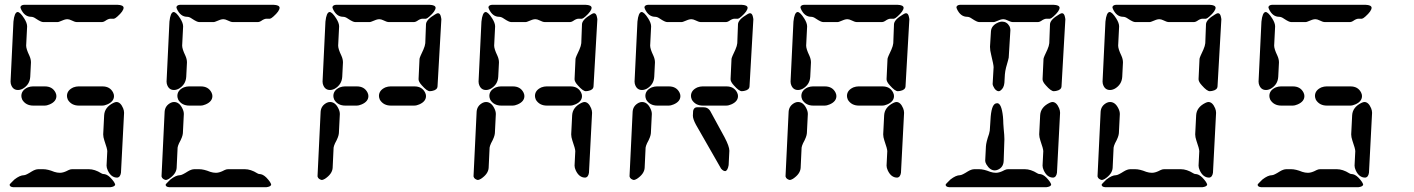

<svg xmlns="http://www.w3.org/2000/svg" viewBox="-20 -780 5890 800"><path d="M80 -760H470Q494 -759 495 -748Q495 -734 469 -711Q460 -703 455 -702H440Q431 -702 417 -692Q410 -688 405 -688H300Q292 -688 276 -696Q268 -700 260 -700Q250 -700 228 -690Q223 -688 220 -688H160Q151 -688 130 -702Q119 -710 110 -710Q82 -710 67 -743Q65 -748 65 -750Q67 -759 80 -760ZM24 -440 36 -690Q40 -728 53 -730Q64 -730 81 -703Q93 -684 93 -670L89 -590Q89 -576 102 -549Q109 -534 109 -520L106 -460Q104 -428 76 -411Q65 -405 55 -405Q32 -405 25 -431Q24 -435 24 -440ZM165 -340H119Q88 -340 73 -364Q69 -373 69 -380Q69 -404 96 -416Q107 -420 117 -420H167Q198 -420 211 -395Q215 -387 215 -380Q215 -357 187 -345Q176 -340 165 -340ZM405 -340H309Q278 -340 263 -364Q259 -373 259 -380Q259 -404 286 -416Q297 -420 307 -420H407Q438 -420 451 -395Q455 -387 455 -380Q455 -357 427 -345Q416 -340 405 -340ZM424 -90 427 -150Q427 -160 415 -194Q410 -209 410 -220L414 -300Q416 -333 452 -351Q460 -355 465 -355Q482 -355 493 -329Q497 -319 497 -310L484 -60Q481 -41 468 -40Q443 -40 429 -70Q424 -81 424 -90ZM440 0H35Q21 -1 20 -10Q20 -13 37 -29Q39 -31 40 -32Q63 -50 80 -50Q88 -50 113 -66Q128 -75 140 -75H160Q179 -75 206 -64Q218 -60 230 -60Q245 -60 265 -71Q273 -75 280 -75H350Q375 -75 402 -58Q407 -55 410 -55Q425 -55 440 -40Q459 -20 460 -10Q457 -2 440 0Z M730 -760H1120Q1144 -759 1145 -748Q1145 -734 1119 -711Q1110 -703 1105 -702H1090Q1081 -702 1067 -692Q1060 -688 1055 -688H950Q942 -688 926 -696Q918 -700 910 -700Q900 -700 878 -690Q873 -688 870 -688H810Q801 -688 780 -702Q769 -710 760 -710Q732 -710 717 -743Q715 -748 715 -750Q717 -759 730 -760ZM674 -440 686 -690Q690 -728 703 -730Q714 -730 731 -703Q743 -684 743 -670L739 -590Q739 -576 752 -549Q759 -534 759 -520L756 -460Q754 -428 726 -411Q715 -405 705 -405Q682 -405 675 -431Q674 -435 674 -440ZM653 -45 666 -315Q668 -340 692 -352Q699 -355 705 -355Q727 -355 740 -328Q746 -316 746 -305L742 -225Q741 -210 726 -183Q721 -172 720 -165L716 -80Q714 -55 684 -35Q675 -30 671 -30Q656 -33 653 -45ZM1090 0H685Q671 -1 670 -10Q670 -13 687 -29Q689 -31 690 -32Q713 -50 730 -50Q738 -50 763 -66Q778 -75 790 -75H810Q829 -75 856 -64Q868 -60 880 -60Q895 -60 915 -71Q923 -75 930 -75H1000Q1025 -75 1052 -58Q1057 -55 1060 -55Q1075 -55 1090 -40Q1109 -20 1110 -10Q1107 -2 1090 0ZM815 -340H769Q738 -340 723 -364Q719 -373 719 -380Q719 -404 746 -416Q757 -420 767 -420H817Q848 -420 861 -395Q865 -387 865 -380Q865 -357 837 -345Q826 -340 815 -340Z M1303 -45 1316 -315Q1318 -340 1342 -352Q1349 -355 1355 -355Q1377 -355 1390 -328Q1396 -316 1396 -305L1392 -225Q1391 -210 1376 -183Q1371 -172 1370 -165L1366 -80Q1364 -55 1334 -35Q1325 -30 1321 -30Q1306 -33 1303 -45ZM1324 -440 1336 -690Q1340 -728 1353 -730Q1364 -730 1381 -703Q1393 -684 1393 -670L1389 -590Q1389 -576 1402 -549Q1409 -534 1409 -520L1406 -460Q1404 -428 1376 -411Q1365 -405 1355 -405Q1332 -405 1325 -431Q1324 -435 1324 -440ZM1380 -760H1770Q1794 -759 1795 -748Q1795 -734 1769 -711Q1760 -703 1755 -702H1740Q1731 -702 1717 -692Q1710 -688 1705 -688H1600Q1592 -688 1576 -696Q1568 -700 1560 -700Q1550 -700 1528 -690Q1523 -688 1520 -688H1460Q1451 -688 1430 -702Q1419 -710 1410 -710Q1382 -710 1367 -743Q1365 -748 1365 -750Q1367 -759 1380 -760ZM1724 -450 1728 -535Q1729 -542 1744 -573Q1751 -589 1752 -600L1755 -680Q1757 -699 1793 -720Q1801 -725 1805 -725Q1815 -725 1818 -706Q1819 -703 1819 -700L1803 -420Q1802 -405 1780 -401Q1775 -400 1771 -400Q1759 -400 1738 -424Q1724 -439 1724 -450ZM1705 -340H1609Q1578 -340 1563 -364Q1559 -373 1559 -380Q1559 -404 1586 -416Q1597 -420 1607 -420H1707Q1738 -420 1751 -395Q1755 -387 1755 -380Q1755 -357 1727 -345Q1716 -340 1705 -340ZM1465 -340H1419Q1388 -340 1373 -364Q1369 -373 1369 -380Q1369 -404 1396 -416Q1407 -420 1417 -420H1467Q1498 -420 1511 -395Q1515 -387 1515 -380Q1515 -357 1487 -345Q1476 -340 1465 -340Z M1953 -45 1966 -315Q1968 -340 1992 -352Q1999 -355 2005 -355Q2027 -355 2040 -328Q2046 -316 2046 -305L2042 -225Q2041 -210 2026 -183Q2021 -172 2020 -165L2016 -80Q2014 -55 1984 -35Q1975 -30 1971 -30Q1956 -33 1953 -45ZM1974 -440 1986 -690Q1990 -728 2003 -730Q2014 -730 2031 -703Q2043 -684 2043 -670L2039 -590Q2039 -576 2052 -549Q2059 -534 2059 -520L2056 -460Q2054 -428 2026 -411Q2015 -405 2005 -405Q1982 -405 1975 -431Q1974 -435 1974 -440ZM2030 -760H2420Q2444 -759 2445 -748Q2445 -734 2419 -711Q2410 -703 2405 -702H2390Q2381 -702 2367 -692Q2360 -688 2355 -688H2250Q2242 -688 2226 -696Q2218 -700 2210 -700Q2200 -700 2178 -690Q2173 -688 2170 -688H2110Q2101 -688 2080 -702Q2069 -710 2060 -710Q2032 -710 2017 -743Q2015 -748 2015 -750Q2017 -759 2030 -760ZM2374 -450 2378 -535Q2379 -542 2394 -573Q2401 -589 2402 -600L2405 -680Q2407 -699 2443 -720Q2451 -725 2455 -725Q2465 -725 2468 -706Q2469 -703 2469 -700L2453 -420Q2452 -405 2430 -401Q2425 -400 2421 -400Q2409 -400 2388 -424Q2374 -439 2374 -450ZM2374 -90 2377 -150Q2377 -160 2365 -194Q2360 -209 2360 -220L2364 -300Q2366 -333 2402 -351Q2410 -355 2415 -355Q2432 -355 2443 -329Q2447 -319 2447 -310L2434 -60Q2431 -41 2418 -40Q2393 -40 2379 -70Q2374 -81 2374 -90ZM2115 -340H2069Q2038 -340 2023 -364Q2019 -373 2019 -380Q2019 -404 2046 -416Q2057 -420 2067 -420H2117Q2148 -420 2161 -395Q2165 -387 2165 -380Q2165 -357 2137 -345Q2126 -340 2115 -340ZM2355 -340H2259Q2228 -340 2213 -364Q2209 -373 2209 -380Q2209 -404 2236 -416Q2247 -420 2257 -420H2357Q2388 -420 2401 -395Q2405 -387 2405 -380Q2405 -357 2377 -345Q2366 -340 2355 -340Z M2603 -45 2616 -315Q2618 -340 2642 -352Q2649 -355 2655 -355Q2677 -355 2690 -328Q2696 -316 2696 -305L2692 -225Q2691 -210 2676 -183Q2671 -172 2670 -165L2666 -80Q2664 -55 2634 -35Q2625 -30 2621 -30Q2606 -33 2603 -45ZM2765 -340H2719Q2688 -340 2673 -364Q2669 -373 2669 -380Q2669 -404 2696 -416Q2707 -420 2717 -420H2767Q2798 -420 2811 -395Q2815 -387 2815 -380Q2815 -357 2787 -345Q2776 -340 2765 -340ZM2983 -80 2880 -260Q2867 -284 2867 -298L2868 -318Q2871 -332 2883 -333H2911Q2920 -333 2926 -330Q2932 -327 2936 -322L2939 -318L2999 -208Q3019 -170 3019 -152L3016 -92Q3012 -69 3002 -67Q2993 -67 2984 -78Q2983 -79 2983 -80ZM3005 -340H2909Q2878 -340 2863 -364Q2859 -373 2859 -380Q2859 -404 2886 -416Q2897 -420 2907 -420H3007Q3038 -420 3051 -395Q3055 -387 3055 -380Q3055 -357 3027 -345Q3016 -340 3005 -340ZM3024 -450 3028 -535Q3029 -542 3044 -573Q3051 -589 3052 -600L3055 -680Q3057 -699 3093 -720Q3101 -725 3105 -725Q3115 -725 3118 -706Q3119 -703 3119 -700L3103 -420Q3102 -405 3080 -401Q3075 -400 3071 -400Q3059 -400 3038 -424Q3024 -439 3024 -450ZM2680 -760H3070Q3094 -759 3095 -748Q3095 -734 3069 -711Q3060 -703 3055 -702H3040Q3031 -702 3017 -692Q3010 -688 3005 -688H2900Q2892 -688 2876 -696Q2868 -700 2860 -700Q2850 -700 2828 -690Q2823 -688 2820 -688H2760Q2751 -688 2730 -702Q2719 -710 2710 -710Q2682 -710 2667 -743Q2665 -748 2665 -750Q2667 -759 2680 -760ZM2624 -440 2636 -690Q2640 -728 2653 -730Q2664 -730 2681 -703Q2693 -684 2693 -670L2689 -590Q2689 -576 2702 -549Q2709 -534 2709 -520L2706 -460Q2704 -428 2676 -411Q2665 -405 2655 -405Q2632 -405 2625 -431Q2624 -435 2624 -440Z M3253 -45 3266 -315Q3268 -340 3292 -352Q3299 -355 3305 -355Q3327 -355 3340 -328Q3346 -316 3346 -305L3342 -225Q3341 -210 3326 -183Q3321 -172 3320 -165L3316 -80Q3314 -55 3284 -35Q3275 -30 3271 -30Q3256 -33 3253 -45ZM3274 -440 3286 -690Q3290 -728 3303 -730Q3314 -730 3331 -703Q3343 -684 3343 -670L3339 -590Q3339 -576 3352 -549Q3359 -534 3359 -520L3356 -460Q3354 -428 3326 -411Q3315 -405 3305 -405Q3282 -405 3275 -431Q3274 -435 3274 -440ZM3330 -760H3720Q3744 -759 3745 -748Q3745 -734 3719 -711Q3710 -703 3705 -702H3690Q3681 -702 3667 -692Q3660 -688 3655 -688H3550Q3542 -688 3526 -696Q3518 -700 3510 -700Q3500 -700 3478 -690Q3473 -688 3470 -688H3410Q3401 -688 3380 -702Q3369 -710 3360 -710Q3332 -710 3317 -743Q3315 -748 3315 -750Q3317 -759 3330 -760ZM3674 -450 3678 -535Q3679 -542 3694 -573Q3701 -589 3702 -600L3705 -680Q3707 -699 3743 -720Q3751 -725 3755 -725Q3765 -725 3768 -706Q3769 -703 3769 -700L3753 -420Q3752 -405 3730 -401Q3725 -400 3721 -400Q3709 -400 3688 -424Q3674 -439 3674 -450ZM3674 -90 3677 -150Q3677 -160 3665 -194Q3660 -209 3660 -220L3664 -300Q3666 -333 3702 -351Q3710 -355 3715 -355Q3732 -355 3743 -329Q3747 -319 3747 -310L3734 -60Q3731 -41 3718 -40Q3693 -40 3679 -70Q3674 -81 3674 -90ZM3415 -340H3369Q3338 -340 3323 -364Q3319 -373 3319 -380Q3319 -404 3346 -416Q3357 -420 3367 -420H3417Q3448 -420 3461 -395Q3465 -387 3465 -380Q3465 -357 3437 -345Q3426 -340 3415 -340ZM3655 -340H3559Q3528 -340 3513 -364Q3509 -373 3509 -380Q3509 -404 3536 -416Q3547 -420 3557 -420H3657Q3688 -420 3701 -395Q3705 -387 3705 -380Q3705 -357 3677 -345Q3666 -340 3655 -340Z M4340 0H3935Q3921 -1 3920 -10Q3920 -13 3937 -29Q3939 -31 3940 -32Q3963 -50 3980 -50Q3988 -50 4013 -66Q4028 -75 4040 -75H4060Q4079 -75 4106 -64Q4118 -60 4130 -60Q4145 -60 4165 -71Q4173 -75 4180 -75H4250Q4275 -75 4302 -58Q4307 -55 4310 -55Q4325 -55 4340 -40Q4359 -20 4360 -10Q4357 -2 4340 0ZM4324 -90 4327 -150Q4327 -160 4315 -194Q4310 -209 4310 -220L4314 -300Q4316 -333 4352 -351Q4360 -355 4365 -355Q4382 -355 4393 -329Q4397 -319 4397 -310L4384 -60Q4381 -41 4368 -40Q4343 -40 4329 -70Q4324 -81 4324 -90ZM4324 -450 4328 -535Q4329 -542 4344 -573Q4351 -589 4352 -600L4355 -680Q4357 -699 4393 -720Q4401 -725 4405 -725Q4415 -725 4418 -706Q4419 -703 4419 -700L4403 -420Q4402 -405 4380 -401Q4375 -400 4371 -400Q4359 -400 4338 -424Q4324 -439 4324 -450ZM3980 -760H4370Q4394 -759 4395 -748Q4395 -734 4369 -711Q4360 -703 4355 -702H4340Q4331 -702 4317 -692Q4310 -688 4305 -688H4200Q4192 -688 4176 -696Q4168 -700 4160 -700Q4150 -700 4128 -690Q4123 -688 4120 -688H4060Q4051 -688 4030 -702Q4019 -710 4010 -710Q3982 -710 3967 -743Q3965 -748 3965 -750Q3967 -759 3980 -760ZM4125 -70Q4105 -70 4090 -95Q4085 -104 4085 -110L4088 -170Q4089 -188 4101 -222Q4105 -235 4105 -250L4107 -280Q4110 -343 4129 -349Q4132 -350 4135 -350Q4153 -350 4159 -294Q4160 -286 4160 -280Q4160 -268 4162 -244Q4165 -215 4165 -200L4162 -110Q4161 -83 4138 -73Q4131 -70 4125 -70ZM4142 -400Q4128 -400 4119 -420Q4116 -426 4116 -430L4120 -500Q4120 -510 4110 -551Q4105 -570 4105 -585L4109 -650Q4111 -675 4141 -687Q4149 -690 4155 -690Q4175 -690 4186 -671Q4190 -663 4190 -655L4183 -540Q4183 -537 4172 -499Q4168 -483 4167 -470L4165 -435Q4163 -413 4149 -403Q4145 -400 4142 -400Z M4553 -45 4566 -315Q4568 -340 4592 -352Q4599 -355 4605 -355Q4627 -355 4640 -328Q4646 -316 4646 -305L4642 -225Q4641 -210 4626 -183Q4621 -172 4620 -165L4616 -80Q4614 -55 4584 -35Q4575 -30 4571 -30Q4556 -33 4553 -45ZM4990 0H4585Q4571 -1 4570 -10Q4570 -13 4587 -29Q4589 -31 4590 -32Q4613 -50 4630 -50Q4638 -50 4663 -66Q4678 -75 4690 -75H4710Q4729 -75 4756 -64Q4768 -60 4780 -60Q4795 -60 4815 -71Q4823 -75 4830 -75H4900Q4925 -75 4952 -58Q4957 -55 4960 -55Q4975 -55 4990 -40Q5009 -20 5010 -10Q5007 -2 4990 0ZM4974 -90 4977 -150Q4977 -160 4965 -194Q4960 -209 4960 -220L4964 -300Q4966 -333 5002 -351Q5010 -355 5015 -355Q5032 -355 5043 -329Q5047 -319 5047 -310L5034 -60Q5031 -41 5018 -40Q4993 -40 4979 -70Q4974 -81 4974 -90ZM4974 -450 4978 -535Q4979 -542 4994 -573Q5001 -589 5002 -600L5005 -680Q5007 -699 5043 -720Q5051 -725 5055 -725Q5065 -725 5068 -706Q5069 -703 5069 -700L5053 -420Q5052 -405 5030 -401Q5025 -400 5021 -400Q5009 -400 4988 -424Q4974 -439 4974 -450ZM4630 -760H5020Q5044 -759 5045 -748Q5045 -734 5019 -711Q5010 -703 5005 -702H4990Q4981 -702 4967 -692Q4960 -688 4955 -688H4850Q4842 -688 4826 -696Q4818 -700 4810 -700Q4800 -700 4778 -690Q4773 -688 4770 -688H4710Q4701 -688 4680 -702Q4669 -710 4660 -710Q4632 -710 4617 -743Q4615 -748 4615 -750Q4617 -759 4630 -760ZM4574 -440 4586 -690Q4590 -728 4603 -730Q4614 -730 4631 -703Q4643 -684 4643 -670L4639 -590Q4639 -576 4652 -549Q4659 -534 4659 -520L4656 -460Q4654 -428 4626 -411Q4615 -405 4605 -405Q4582 -405 4575 -431Q4574 -435 4574 -440Z M5280 -760H5670Q5694 -759 5695 -748Q5695 -734 5669 -711Q5660 -703 5655 -702H5640Q5631 -702 5617 -692Q5610 -688 5605 -688H5500Q5492 -688 5476 -696Q5468 -700 5460 -700Q5450 -700 5428 -690Q5423 -688 5420 -688H5360Q5351 -688 5330 -702Q5319 -710 5310 -710Q5282 -710 5267 -743Q5265 -748 5265 -750Q5267 -759 5280 -760ZM5224 -440 5236 -690Q5240 -728 5253 -730Q5264 -730 5281 -703Q5293 -684 5293 -670L5289 -590Q5289 -576 5302 -549Q5309 -534 5309 -520L5306 -460Q5304 -428 5276 -411Q5265 -405 5255 -405Q5232 -405 5225 -431Q5224 -435 5224 -440ZM5365 -340H5319Q5288 -340 5273 -364Q5269 -373 5269 -380Q5269 -404 5296 -416Q5307 -420 5317 -420H5367Q5398 -420 5411 -395Q5415 -387 5415 -380Q5415 -357 5387 -345Q5376 -340 5365 -340ZM5605 -340H5509Q5478 -340 5463 -364Q5459 -373 5459 -380Q5459 -404 5486 -416Q5497 -420 5507 -420H5607Q5638 -420 5651 -395Q5655 -387 5655 -380Q5655 -357 5627 -345Q5616 -340 5605 -340ZM5624 -90 5627 -150Q5627 -160 5615 -194Q5610 -209 5610 -220L5614 -300Q5616 -333 5652 -351Q5660 -355 5665 -355Q5682 -355 5693 -329Q5697 -319 5697 -310L5684 -60Q5681 -41 5668 -40Q5643 -40 5629 -70Q5624 -81 5624 -90ZM5640 0H5235Q5221 -1 5220 -10Q5220 -13 5237 -29Q5239 -31 5240 -32Q5263 -50 5280 -50Q5288 -50 5313 -66Q5328 -75 5340 -75H5360Q5379 -75 5406 -64Q5418 -60 5430 -60Q5445 -60 5465 -71Q5473 -75 5480 -75H5550Q5575 -75 5602 -58Q5607 -55 5610 -55Q5625 -55 5640 -40Q5659 -20 5660 -10Q5657 -2 5640 0Z"/></svg>

Font: Segment14
Style: Regular
Weight: 400
Monospace: yes
Designer: Paul Flo Williams
Foundry: His Deeds Are Dust
Version: Version 1.002